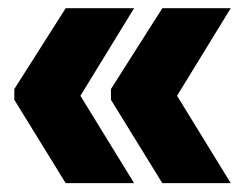

<svg xmlns="http://www.w3.org/2000/svg" viewBox="-20 -472 570 456"><path d="M400.5 -244.5 528 -37H365.5L243.5 -235V-260.5L365.5 -452.5H528ZM171 -244.5 298.5 -37H136L14 -235V-260.5L136 -452.5H298.5Z"/></svg>

Font: Anek Gurmukhi ExtraBold
Style: Regular
Weight: 800
Designer: Sarang Kulkarni (Gurmukhi), Yesha Goshar (Latin)
Foundry: Ek Type
Version: Version 1.003